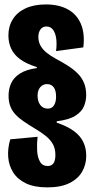

<svg xmlns="http://www.w3.org/2000/svg" viewBox="-20 -691 414 852"><path d="M190 140.5Q132.7 140.5 95.4 122.8Q58.2 105 38.8 74.5Q19.3 44 16.4 5.9Q13.5 -32.2 25.5 -72.8L146.7 -84Q143.2 -52.2 144.8 -22.4Q146.5 7.3 157.5 26.5Q168.5 45.7 191.7 45.7Q208.2 45.7 217 33.9Q225.8 22.2 225.8 -2.8Q225.8 -32 214.4 -51.8Q203 -71.7 182.8 -87.9Q162.7 -104.2 134 -121Q106.8 -137.5 85.1 -152.3Q63.3 -167.2 48.4 -183.2Q33.5 -199.2 25.8 -219.3Q18 -239.5 18 -266.5Q18 -295.3 29 -320.6Q40 -345.8 67.3 -363.9Q94.7 -382 143.5 -389.2V-393.2Q97.2 -407.8 69.7 -427.9Q42.2 -448 29.8 -474.7Q17.3 -501.3 17.3 -533.8Q17.3 -574.3 36.7 -605.4Q56 -636.5 93.3 -653.9Q130.7 -671.3 183.7 -671.3Q240.3 -671.3 280.2 -649.9Q320 -628.5 338.6 -585.8Q357.2 -543.2 349.7 -480.7L228.7 -464.2Q232.8 -495.5 229.4 -520.1Q226 -544.7 215.2 -559.1Q204.3 -573.5 186.2 -573.5Q169.3 -573.5 159.8 -560.7Q150.2 -547.8 150.2 -527Q150.2 -506 159.4 -489.1Q168.7 -472.2 186 -457.9Q203.3 -443.7 226.7 -431Q256.2 -415.3 280.9 -399.6Q305.7 -383.8 324.1 -365.7Q342.5 -347.5 352.5 -323.8Q362.5 -300.2 362.5 -268.5Q362.5 -243.7 352.6 -219.5Q342.7 -195.3 314.5 -177.4Q286.3 -159.5 231.7 -152.8V-146.7Q280 -130.3 308.6 -108.9Q337.2 -87.5 349.9 -60.2Q362.7 -33 362.7 0.8Q362.7 38.7 344.7 70.5Q326.7 102.3 288.4 121.4Q250.2 140.5 190 140.5ZM191.8 -209Q203.3 -209 211.2 -214.7Q219.2 -220.3 224 -232.5Q228.8 -244.7 228.8 -263Q228.8 -275 226.4 -285.3Q224 -295.7 218.9 -302.8Q213.8 -310 206.5 -313.9Q199.2 -317.8 188.5 -317.8Q170.5 -317.8 158.6 -304Q146.7 -290.2 146.7 -266.2Q146.7 -254 149.8 -243.3Q153 -232.7 158.9 -224.9Q164.8 -217.2 173.2 -213.1Q181.5 -209 191.8 -209Z"/></svg>

Font: Bricolage Grotesque 96pt ExtraBold Condensed
Style: Regular
Weight: 800
Width: 3
Version: Version 1.001;gftools[0.9.33.dev8+g029e19f]